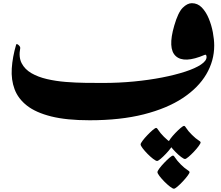

<svg xmlns="http://www.w3.org/2000/svg" viewBox="-20 -738 1364 1186"><path d="M1046.9 153.8Q1046.9 160.2 1034.7 176.8Q1022.5 193.4 1005.1 211.7Q987.8 230 972.2 243.2Q956.5 256.3 950.7 256.3Q942.9 256.3 926.3 243.7Q909.7 231 891.8 212.9Q874 194.8 861.3 178.2Q848.6 161.6 848.6 153.8Q848.6 147.5 860.8 131.1Q873 114.7 890.4 96.7Q907.7 78.6 923.1 65.4Q938.5 52.2 944.8 52.2Q950.2 52.2 959.5 67.4Q968.8 82.5 992.7 106.9Q1016.6 130.4 1031.7 139.6Q1046.9 148.9 1046.9 153.8ZM1219.2 141.6Q1219.2 147.9 1207 164.6Q1194.8 181.2 1177.5 199.5Q1160.2 217.8 1144.5 231Q1128.9 244.1 1123 244.1Q1115.2 244.1 1098.6 231.4Q1082 218.8 1064.2 200.7Q1046.4 182.6 1033.7 166Q1021 149.4 1021 141.6Q1021 134.8 1033.2 118.4Q1045.4 102.1 1062.7 84Q1080.1 65.9 1095.5 52.7Q1110.8 39.6 1117.2 39.6Q1122.6 39.6 1131.8 54.9Q1141.1 70.3 1165 94.2Q1189 118.2 1204.1 127.2Q1219.2 136.2 1219.2 141.6ZM1150.9 325.2Q1150.9 331.5 1138.7 347.9Q1126.5 364.3 1109.1 382.8Q1091.8 401.4 1076.2 414.6Q1060.5 427.7 1054.7 427.7Q1046.9 427.7 1030.3 415Q1013.7 402.3 995.8 384.3Q978 366.2 965.3 349.6Q952.6 333 952.6 325.2Q952.6 318.4 964.8 302Q977.1 285.6 994.4 267.6Q1011.7 249.5 1027.1 236.3Q1042.5 223.1 1048.8 223.1Q1054.2 223.1 1063.5 238.3Q1072.8 253.4 1096.7 277.8Q1120.6 301.3 1135.7 310.5Q1150.9 319.8 1150.9 325.2ZM1255.9 -385.7Q1255.9 -392.6 1253.4 -397.2Q1251 -401.9 1244.1 -398.9Q1117.2 -344.7 1065.9 -391.4Q1014.6 -438 1056.6 -580.6Q1080.1 -661.6 1108.6 -689.9Q1137.2 -718.3 1165 -718.3Q1200.7 -718.3 1226.6 -691.7Q1252.4 -665 1269.5 -623.8Q1286.6 -582.5 1294.9 -537.8Q1303.2 -493.2 1303.2 -456.5Q1303.2 -362.8 1254.4 -279.5Q1205.6 -196.3 1108.9 -132.3Q1012.2 -68.4 868.2 -31.7Q724.1 4.9 533.7 4.9Q391.1 4.9 296.4 -18.8Q201.7 -42.5 146.7 -85.4Q91.8 -128.4 70.1 -186.8Q48.3 -245.1 52.7 -315.2Q57.1 -385.3 79.6 -461.9Q81.5 -467.8 88.1 -464.4Q94.7 -460.9 100.3 -453.9Q106 -446.8 105 -440.9Q94.2 -385.3 113.8 -347.4Q133.3 -309.6 174.3 -285.9Q215.3 -262.2 270.3 -249.5Q325.2 -236.8 386.2 -231.9Q447.3 -227.1 506.6 -226.3Q565.9 -225.6 615.2 -225.6Q713.4 -225.6 807.1 -234.6Q900.9 -243.7 981.9 -259.5Q1063 -275.4 1124.8 -295.7Q1186.5 -315.9 1221.2 -339.1Q1255.9 -362.3 1255.9 -385.7Z"/></svg>

Font: Awami Nastaliq
Style: Bold
Weight: 700
Designer: Peter Martin, SIL International
Foundry: SIL International
Version: Version 3.100